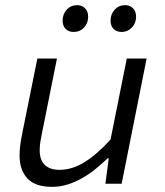

<svg xmlns="http://www.w3.org/2000/svg" viewBox="-20 -713 640 745"><path d="M182 12Q116 12 86 -21Q56 -54 56 -109Q56 -130 58.5 -149.5Q61 -169 65 -189L125 -486H201L143 -197Q139 -178 136.5 -162Q134 -146 134 -129Q134 -93 153.5 -73.5Q173 -54 211 -54Q261 -54 310 -85Q359 -116 409 -172L472 -486H549L452 0H389L402 -99H398Q376 -78 351.5 -58Q327 -38 300 -22.5Q273 -7 243.5 2.5Q214 12 182 12ZM266 -589Q247 -589 235 -600.5Q223 -612 223 -633Q223 -658 239 -675.5Q255 -693 279 -693Q298 -693 310 -681Q322 -669 322 -648Q322 -623 306 -606Q290 -589 266 -589ZM452 -589Q433 -589 421 -600.5Q409 -612 409 -633Q409 -658 425 -675.5Q441 -693 465 -693Q484 -693 496 -681Q508 -669 508 -648Q508 -623 491.5 -606Q475 -589 452 -589Z"/></svg>

Font: Source Code Pro
Style: Italic
Weight: 400
Italic angle: -11°
Monospace: yes
Designer: Paul D. Hunt, Teo Tuominen
Foundry: Adobe Systems Incorporated
Version: Version 1.050;PS 1.000;hotconv 16.6.51;makeotf.lib2.5.65220